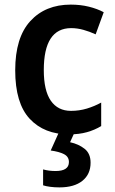

<svg xmlns="http://www.w3.org/2000/svg" viewBox="-20 -573 497 833"><path d="M280 10Q172 10 109 -57.5Q46 -125 46 -268Q46 -410 111.5 -481.5Q177 -553 287 -553Q329 -553 365.5 -544Q402 -535 430 -520L395 -424Q369 -436 342 -443.5Q315 -451 289 -451Q170 -451 170 -269Q170 -180 200.5 -136Q231 -92 288 -92Q324 -92 357 -102Q390 -112 419 -128V-26Q391 -9 357 0.5Q323 10 280 10ZM373 133Q373 183 337.5 211.5Q302 240 238 240Q216 240 197.5 237.5Q179 235 167 231V162Q192 169 221 169Q279 169 279 130Q279 107 258 96Q237 85 200 80L236 0H304L284 44Q321 52 347 72.5Q373 93 373 133Z"/></svg>

Font: Noto Sans Georgian SemiCondensed SemiBold
Style: Regular
Weight: 600
Width: 4
Designer: Monotype Design Team, Akaki Razmadze
Foundry: Google LLC
Version: Version 2.005; ttfautohint (v1.8.4.7-5d5b)